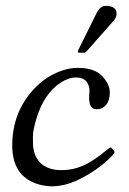

<svg xmlns="http://www.w3.org/2000/svg" viewBox="-20 -627 442 659"><path d="M253.9 -446Q247.1 -446 247.1 -449.1Q247.1 -452.1 250 -458L311 -581.1Q324 -606.9 342.4 -606.9Q360.8 -606.9 370.5 -600.2Q380.1 -593.5 380.1 -580.3Q380.1 -567.1 370.1 -555.9L279.1 -452.9Q273.9 -446 269 -446ZM285.9 -292 287.1 -315.9Q287.1 -334.5 276.1 -347.8Q265.1 -361.1 240.4 -361.1Q215.6 -361.1 187.6 -342.9Q159.7 -324.7 138.8 -293.7Q117.9 -262.7 105.5 -221.6Q93 -180.4 93 -158.2Q93 -136 93.3 -130.1Q93.5 -124.3 95.6 -112.9Q97.7 -101.6 101.3 -93.3Q105 -85 112.7 -74.8Q120.4 -64.7 130.9 -58.1Q156 -43 188 -43Q220 -43 244.9 -51Q269.8 -59.1 288.7 -70.6Q307.6 -82 322.8 -93.5Q337.9 -105 347.3 -113Q356.7 -121.1 358.9 -121.1Q361.1 -121.1 367.1 -114.7Q373 -108.4 373 -104.9Q373 -101.3 364.3 -91.9Q355.5 -82.5 340.7 -69.5Q325.9 -56.4 304.9 -42.2Q283.9 -28.1 261.2 -16.1Q179 28.1 106 3.7Q22 -24.4 22 -127.9Q22 -242.2 97.7 -322.8Q139.4 -367.2 195.8 -385.7Q221.7 -394 246.1 -394Q304.9 -394 330.9 -365.7Q356.9 -337.4 356.9 -309.8Q356.9 -282.2 344.2 -267.1Q331.5 -252 311 -252Q285.9 -252 285.9 -292Z"/></svg>

Font: Fanwood Text
Style: Italic
Weight: 400
Italic angle: -9°
Version: Version 1.101